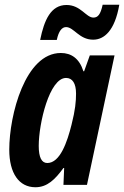

<svg xmlns="http://www.w3.org/2000/svg" viewBox="-20 -778 522 808"><path d="M149 -610H219C227 -648 241 -664 258 -664C291 -664 313 -611 372 -611C418 -611 463 -648 482 -758H412C403 -717 392 -704 373 -704C342 -704 320 -757 260 -757C194 -757 166 -694 149 -610ZM129 10C179 10 212 -23 247 -71H250L247 0H346L462 -545H358L334 -478H331C314 -532 280 -555 236 -555C86 -555 19 -294 19 -148C19 -49 60 10 129 10ZM179 -92C155 -92 143 -116 143 -164C143 -259 188 -450 258 -450C285 -450 300 -427 300 -384C300 -352 297 -316 281 -253C263 -181 233 -92 179 -92Z"/></svg>

Font: Noto Sans ExtraCondensed
Style: Bold Italic
Weight: 700
Width: 2
Italic angle: -12°
Designer: Monotype Design Team
Foundry: Monotype Imaging Inc.
Version: Version 2.013